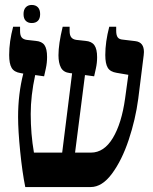

<svg xmlns="http://www.w3.org/2000/svg" viewBox="-20 -755 618 775"><path d="M561 -545 560 -532 538 -356Q527 -273 499.5 -190.5Q472 -108 432 -54Q392 0 346 0H82Q70 -59 61.5 -143.5Q53 -228 53 -283Q53 -376 74 -458L63 -460Q37 -464 27 -481Q17 -498 17 -533Q17 -587 33 -647H61V-630Q61 -612 67.5 -604Q74 -596 88 -594L124 -590Q149 -588 159.5 -573Q170 -558 170 -525Q170 -501 165 -478.5Q160 -456 158 -447L122 -452Q104 -369 104 -295Q104 -214 117 -139H231L271 -459L262 -460Q236 -463 226 -482Q216 -501 216 -532Q216 -577 233 -647H261V-630Q261 -613 267.5 -604.5Q274 -596 288 -594L325 -590Q350 -588 361 -572.5Q372 -557 372 -524Q372 -501 367 -478.5Q362 -456 360 -447L323 -452L283 -139H347Q400 -139 435.5 -198Q471 -257 485 -358L498 -453L451 -461Q425 -465 415 -481.5Q405 -498 405 -533Q405 -586 421 -647H449V-631Q449 -613 455 -604.5Q461 -596 476 -595L526 -589Q561 -585 561 -545ZM75 -698Q75 -716 84 -725.5Q93 -735 108 -735Q124 -735 133 -725.5Q142 -716 142 -698Q142 -680 133 -671Q124 -662 108 -662Q93 -662 84 -671Q75 -680 75 -698Z"/></svg>

Font: Noto Serif Hebrew Cond
Style: Bold
Weight: 700
Width: 3
Designer: Monotype Design Team
Foundry: Monotype Imaging Inc.
Version: Version 1.000